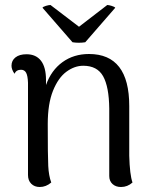

<svg xmlns="http://www.w3.org/2000/svg" viewBox="-20 -737 614 768"><path d="M510 -7Q490 11 464 11Q443 11 430 -1Q417 -13 417 -33V-303Q416 -390 392.5 -432Q369 -474 313 -474Q278 -474 245.5 -450Q213 -426 192 -374Q171 -322 171 -241Q171 -112 173 -73Q175 -34 185 -7Q164 11 139 11Q118 11 105 -2Q92 -15 92 -37V-406Q91 -434 84.5 -446Q78 -458 64 -458Q45 -458 38 -442Q26 -459 26 -474Q26 -495 42 -507.5Q58 -520 86 -520Q124 -520 144 -494Q164 -468 164 -417V-397Q185 -456 230 -488.5Q275 -521 336 -521Q497 -521 497 -313V-114Q499 -38 510 -7ZM296 -630 409 -717Q415 -717 426.5 -713.5Q438 -710 441 -706L321 -568Q309 -566 295 -566Q282 -566 270 -568L150 -706Q152 -710 163.5 -713.5Q175 -717 182 -717Z"/></svg>

Font: Arima Madurai
Style: Regular
Weight: 400
Designer: Joana Correia and Natanael Gama
Foundry: NDISCOVER
Version: Version 1.019